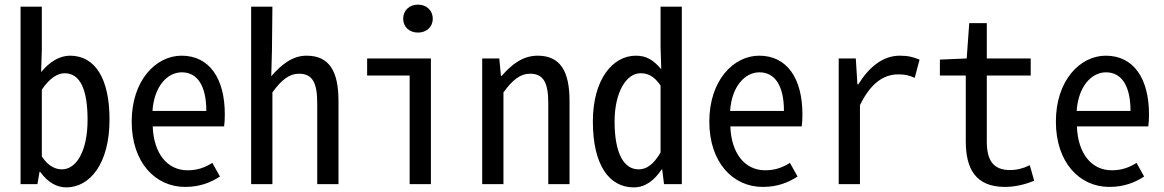

<svg xmlns="http://www.w3.org/2000/svg" viewBox="-20 -797 5040 831"><path d="M267 14C368 14 454 -87 454 -280C454 -455 393 -556 283 -556C238 -556 194 -529 158 -485L161 -582V-768H69V0H142L151 -53H154C188 -6 227 14 267 14ZM248 -64C224 -64 191 -74 161 -120V-409C195 -459 229 -480 260 -480C330 -480 359 -403 359 -279C359 -140 309 -64 248 -64Z M781 12C845 12 892 -7 932 -33L899 -92C867 -72 835 -60 792 -60C703 -60 645 -134 641 -250H950C952 -263 953 -283 953 -302C953 -458 886 -556 766 -556C654 -556 550 -448 550 -271C550 -93 653 12 781 12ZM640 -317C647 -423 704 -484 767 -484C834 -484 873 -426 873 -317Z M1067 0H1159V-397C1198 -451 1232 -478 1274 -478C1333 -478 1353 -438 1353 -350V0H1445V-360C1445 -489 1405 -556 1307 -556C1244 -556 1197 -516 1154 -467L1157 -576L1159 -768H1067Z M1753 0H1845V-544H1569V-470H1753ZM1789 -656C1826 -656 1853 -680 1853 -716C1853 -752 1826 -777 1789 -777C1752 -777 1725 -752 1725 -716C1725 -680 1752 -656 1789 -656Z M2067 0H2159V-397C2198 -451 2232 -478 2274 -478C2333 -478 2353 -438 2353 -350V0H2445V-360C2445 -489 2405 -556 2307 -556C2243 -556 2194 -518 2152 -469H2148L2141 -544H2067Z M2723 14C2775 14 2813 -18 2844 -64H2846L2854 0H2931V-768H2839V-592L2842 -497C2808 -538 2777 -556 2732 -556C2632 -556 2546 -454 2546 -271C2546 -82 2617 14 2723 14ZM2744 -64C2678 -64 2640 -137 2640 -271C2640 -400 2692 -480 2752 -480C2783 -480 2810 -469 2839 -427V-137C2808 -84 2778 -64 2744 -64Z M3281 12C3345 12 3392 -7 3432 -33L3399 -92C3367 -72 3335 -60 3292 -60C3203 -60 3145 -134 3141 -250H3450C3452 -263 3453 -283 3453 -302C3453 -458 3386 -556 3266 -556C3154 -556 3050 -448 3050 -271C3050 -93 3153 12 3281 12ZM3140 -317C3147 -423 3204 -484 3267 -484C3334 -484 3373 -426 3373 -317Z M3610 0H3702V-342C3749 -438 3805 -475 3867 -475C3896 -475 3913 -472 3939 -460L3960 -539C3932 -550 3912 -556 3874 -556C3800 -556 3740 -505 3695 -432H3691L3684 -544H3610Z M4330 12C4371 12 4417 2 4456 -15L4437 -82C4409 -68 4381 -61 4351 -61C4277 -61 4251 -106 4251 -184V-470H4441V-544H4251V-697H4175L4164 -544L4048 -539V-470H4160V-186C4160 -67 4202 12 4330 12Z M4781 12C4845 12 4892 -7 4932 -33L4899 -92C4867 -72 4835 -60 4792 -60C4703 -60 4645 -134 4641 -250H4950C4952 -263 4953 -283 4953 -302C4953 -458 4886 -556 4766 -556C4654 -556 4550 -448 4550 -271C4550 -93 4653 12 4781 12ZM4640 -317C4647 -423 4704 -484 4767 -484C4834 -484 4873 -426 4873 -317Z"/></svg>

Font: Noto Sans Mono CJK SC Regular
Style: Regular
Weight: 400
Designer: Ryoko NISHIZUKA (kana & ideographs); Paul D. Hunt (Latin, Greek & Cyrillic); Wenlong ZHANG (bopomofo); Sandoll Communica
Foundry: Adobe Systems Incorporated
Version: Version 1.005;PS 1.005;hotconv 1.0.96;makeotf.lib2.5.65012